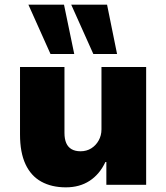

<svg xmlns="http://www.w3.org/2000/svg" viewBox="-20 -794 715 825"><path d="M263 11Q202 11 157.5 -13.5Q113 -38 89.5 -88.5Q66 -139 66 -216V-506H257V-223Q257 -197 264.5 -179.5Q272 -162 287.5 -153Q303 -144 326 -144Q352 -144 372 -156.5Q392 -169 404 -190.5Q416 -212 416 -238V-506H608V0H437V-98H433Q408 -45 365 -17Q322 11 263 11ZM381 -562 286 -774H440L483 -562ZM197 -562 102 -774H255L299 -562Z"/></svg>

Font: Nunito Sans 7pt Black
Style: Regular
Weight: 900
Designer: Vernon Adams
Foundry: Vernon Adams
Version: Version 3.101;gftools[0.9.27]